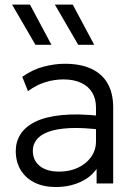

<svg xmlns="http://www.w3.org/2000/svg" viewBox="-20 -774 574 810"><path d="M215.5 15Q163.5 15 125.5 -4Q87.5 -23 67 -57.2Q46.5 -91.5 46.5 -137.5Q46.5 -175.5 66.2 -207.2Q86 -239 128.8 -260.2Q171.5 -281.5 240.5 -288.5Q309.5 -295.5 408.5 -284.5L411 -226Q329.5 -236.5 273.2 -233.5Q217 -230.5 183 -217.5Q149 -204.5 133.8 -184Q118.5 -163.5 118.5 -139Q118.5 -97 148 -73.5Q177.5 -50 230 -50Q274 -50 309 -66.5Q344 -83 364.5 -112Q385 -141 385 -178.5V-320Q385 -357 369 -383.5Q353 -410 322.2 -424.5Q291.5 -439 247.5 -439Q209.5 -439 171.8 -427.5Q134 -416 98 -389.5L74 -450Q118 -481 164.5 -493Q211 -505 253 -505Q319.5 -505 365 -484Q410.5 -463 434 -422Q457.5 -381 457.5 -320.5V0H387.5V-61.5Q361.5 -24.5 316 -4.8Q270.5 15 215.5 15ZM310 -585 211.5 -754.5H287L377.5 -585ZM129.5 -585 31 -754.5H106.5L197 -585Z"/></svg>

Font: Geologica Roman ExtraLight
Style: Regular
Weight: 250
Designer: Sindre Bremnes, Frode Helland
Foundry: Monokrom Skriftforlag AS
Version: Version 1.010;gftools[0.9.28]